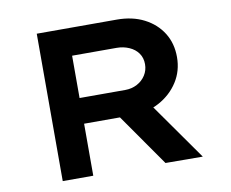

<svg xmlns="http://www.w3.org/2000/svg" viewBox="-77 -798 1082 898"><g transform="rotate(-10 464.0 -349.5)"><path d="M151 0V-700H531Q605 -700 660.5 -671.5Q716 -643 747 -593.5Q778 -544 778 -479Q778 -413 744.5 -361Q711 -309 654 -278Q597 -247 527 -247H296V0ZM639 0 418 -316 575 -341 816 1ZM296 -369H513Q544 -369 569.5 -382.5Q595 -396 610 -419.5Q625 -443 625 -472Q625 -502 609.5 -524Q594 -546 566.5 -558Q539 -570 507 -570H296Z"/></g></svg>

Font: Lexend Peta SemiBold
Style: Regular
Weight: 600
Designer: Bonnie Shaver-Troup, Thomas Jockin
Foundry: Lexend
Version: Version 1.007